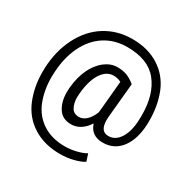

<svg xmlns="http://www.w3.org/2000/svg" viewBox="-197 -889 1292 1300"><g transform="rotate(30 449.0 -239.0)"><path d="M848.6 -245.1C849.1 -256.3 849.1 -267.1 849.1 -278.3C849.1 -356.4 835.9 -428.2 809.6 -492.7C782.7 -557.1 740.7 -607.4 682.6 -644C624.5 -680.7 555.2 -698.7 474.1 -698.7C396.5 -698.7 326.7 -679.2 264.6 -640.6C202.6 -601.6 153.8 -546.4 117.7 -475.1C81.5 -403.3 61.5 -322.8 57.6 -233.4C57.1 -222.7 57.1 -211.9 57.1 -201.2C57.1 -122.6 70.8 -50.8 98.1 14.2C125.5 79.1 168.5 129.9 227.1 166.5C285.6 203.1 355.5 221.2 437 221.2C471.2 221.2 504.9 217.3 538.6 209C571.8 200.7 598.6 190.4 618.7 177.7L600.6 121.6C581.1 132.8 556.6 142.1 527.3 149.4C497.6 156.7 468.3 160.2 439 160.2C371.1 160.2 313 144.5 265.1 113.3C216.8 81.5 182.1 38.6 160.2 -16.6C138.7 -71.8 127.4 -132.8 127.4 -199.2C127.4 -210.4 127.9 -221.7 128.4 -233.4C131.8 -313.5 148.4 -384.3 177.7 -445.3C207 -506.3 247.1 -553.2 297.9 -585.9C348.6 -618.2 406.7 -634.3 472.2 -634.3C581.1 -634.3 660.6 -603 710.9 -540C761.2 -477.1 786.6 -391.6 786.6 -283.7C786.6 -271 786.1 -258.3 785.6 -245.1C783.7 -186.5 771.5 -139.2 748.5 -102.5C725.6 -65.9 695.8 -47.9 659.2 -47.9C616.7 -47.9 595.7 -77.1 595.7 -136.2C595.7 -144 596.2 -151.9 596.7 -160.6L622.1 -431.2C596.2 -451.7 572.8 -465.3 551.8 -472.7C530.8 -479.5 507.3 -482.9 481 -482.9C446.8 -482.9 414.1 -470.7 383.3 -446.8C320.8 -398.4 279.8 -311 270 -203.6C268.6 -189.9 268.1 -176.8 268.1 -164.1C268.1 -115.7 278.8 -74.7 300.3 -41C321.3 -7.3 355 9.8 401.4 9.8C449.7 9.8 496.6 -17.1 531.7 -72.3C548.8 -17.6 587.9 9.8 648.9 9.8C708 9.8 754.9 -13.2 790 -58.6C825.2 -104 844.7 -166.5 848.6 -245.1ZM347.7 -203.6C354 -270.5 369.6 -323.7 394.5 -362.3C419.4 -400.9 450.7 -420.4 488.8 -420.4C509.8 -420.4 529.3 -415.5 547.4 -406.2L524.4 -156.2C501 -94.2 462.4 -60.1 423.3 -60.1C394.5 -60.1 374.5 -70.8 363.3 -92.3C351.6 -113.8 345.7 -139.6 345.7 -169.9C345.7 -180.7 346.7 -191.9 347.7 -203.6Z"/></g></svg>

Font: Roboto
Style: Regular
Weight: 400
Designer: Google
Version: Version 2.137; 2017